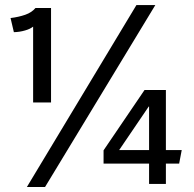

<svg xmlns="http://www.w3.org/2000/svg" viewBox="-20 -732 771 764"><path d="M86.9 12.2 522.9 -711.9H598.1L159.2 12.2ZM183.1 -700.2V-324.2H111.8V-626Q99.1 -616.2 79.6 -610.8Q58.1 -604.5 35.2 -604L22 -660.2Q54.2 -664.1 80.6 -673.3Q106.9 -682.6 121.1 -700.2ZM392.1 -133.8 555.2 -374H640.1V-134.8H703.1L692.9 -81.1H640.1V0H573.2V-81.1H392.1ZM573.2 -134.8V-308.1H571.8L454.1 -134.8Z"/></svg>

Font: Post Grotesk Regular
Style: Regular
Weight: 500
Version: 0.900; ttfautohint (v0.96) -l 8 -r 50 -G 200 -x 14 -w "gGD" 